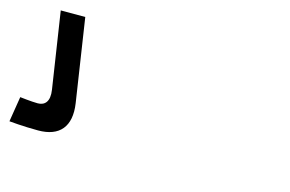

<svg xmlns="http://www.w3.org/2000/svg" viewBox="-103 -1067 1997 1324"><g transform="rotate(15 896.0 -405.0)"><path d="M358 -825H183L266 -281C279 -198 245 -165 195 -165C150 -165 68 -175 68 -175L39 5C39 5 136 15 246 15C399 15 472 -71 448 -233Z"/></g></svg>

Font: Poland Can Into
Style: Bold
Weight: 700
Foundry: Cannot Into Space Fonts
Version: Version 0.99